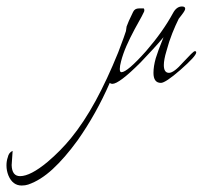

<svg xmlns="http://www.w3.org/2000/svg" viewBox="-323 -257 626 593"><path d="M-256 316Q-284 316 -297 285Q-303 270 -303 254Q-303 240 -299 229Q-296 214 -284 209L-287 253Q-286 287 -261 287Q-229 287 -176 243Q-136 209 -104 170Q-64 121 -28 55Q8 -11 42 -95Q53 -124 59 -140.5Q65 -157 66 -161L68 -175Q70 -181 75 -192.5Q80 -204 88 -220Q93 -231 106 -231H121Q124 -227 122 -221Q121 -217 93 -167Q78 -139 67.5 -115Q57 -91 51 -68Q47 -53 47 -44Q47 -34 52 -34Q70 -34 128 -99Q180 -159 211 -216Q222 -237 239 -237Q249 -237 249 -230Q249 -225 239 -212L229 -199Q219 -179 209 -154Q199 -129 191 -99Q187 -86 185 -75Q183 -64 183 -56Q183 -32 199 -32Q214 -32 243 -65Q258 -81 267 -90Q276 -99 279 -99Q283 -99 283 -95Q283 -84 234 -41Q188 -1 174 -1Q151 -1 151 -32Q151 -52 158 -77Q161 -87 167 -103.5Q173 -120 182 -142Q167 -124 149 -104.5Q131 -85 111 -64Q45 2 24 2Q19 2 16 -1Q-26 95 -83 176Q-123 231 -160.5 265.5Q-198 300 -236 313Q-245 316 -256 316Z"/></svg>

Font: Grey Qo
Style: Regular
Weight: 400
Designer: Robert E. Leuschke
Foundry: Robert E. Leuschke
Version: Version 2.010